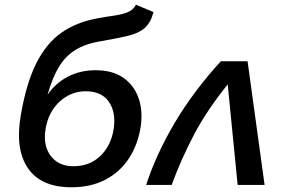

<svg xmlns="http://www.w3.org/2000/svg" viewBox="-20 -782 1214 812"><path d="M282 10Q153 10 98 -71Q43 -152 68 -295Q91 -430 133.5 -514.5Q176 -599 239.5 -643.5Q303 -688 390 -704Q426 -711 459.5 -715.5Q493 -720 518 -729.5Q543 -739 555 -762L629 -731Q618 -687 593 -664.5Q568 -642 523 -631Q478 -620 408 -608Q341 -597 298.5 -570.5Q256 -544 228.5 -498Q201 -452 181 -381Q214 -430 266.5 -457.5Q319 -485 385 -485Q454 -485 499.5 -454.5Q545 -424 565 -370Q585 -316 575 -246Q563 -170 525.5 -112.5Q488 -55 426.5 -22.5Q365 10 282 10ZM291 -79Q359 -79 404.5 -122.5Q450 -166 461 -238Q471 -307 440.5 -351.5Q410 -396 342 -396Q280 -396 232.5 -352.5Q185 -309 173 -238Q165 -194 176.5 -158Q188 -122 217 -100.5Q246 -79 291 -79Z M598 0Q641 -131 719.5 -263.5Q798 -396 914 -523H1027L1099 0H985L943 -425Q855 -316 800.5 -212.5Q746 -109 706 0Z"/></svg>

Font: Raleway SemiBold
Style: Italic
Weight: 600
Italic angle: -12°
Designer: Matt McInerney, Pablo Impallari, Rodrigo Fuenzalida
Foundry: Matt McInerney, Pablo Impallari, Rodrigo Fuenzalida
Version: Version 4.026